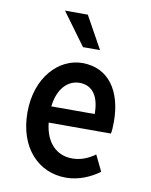

<svg xmlns="http://www.w3.org/2000/svg" viewBox="-83 -780 670 854"><g transform="rotate(10 252.0 -353.5)"><path d="M55 -245C55 -83 151 12 273 12C329 12 382 -10 424 -41L389 -113C357 -90 324 -77 286 -77C215 -77 165 -127 156 -216H437C440 -228 441 -248 441 -270C441 -407 378 -503 258 -503C154 -503 55 -405 55 -245ZM155 -289C164 -371 209 -414 261 -414C321 -414 351 -367 351 -289ZM248 -573H325L244 -719H141Z"/></g></svg>

Font: Falling Sky
Style: Condensed
Weight: 400
Designer: Paul D. Hunt
Foundry: Adobe Systems Incorporated
Version: Version 1.02